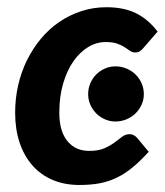

<svg xmlns="http://www.w3.org/2000/svg" viewBox="-20 -512 462 539"><path d="M397.5 -85.9Q373.5 -59.6 351.8 -41.7Q330.1 -23.9 307.1 -12.9Q284.2 -2 259 2.7Q233.9 7.3 203.1 7.3Q160.6 7.3 127.2 -7.1Q93.8 -21.5 70.6 -48.1Q47.4 -74.7 34.9 -112.1Q22.5 -149.4 22.5 -195.8Q22.5 -235.4 31 -272.7Q39.6 -310.1 55.7 -342.8Q71.8 -375.5 94.7 -403.1Q117.7 -430.7 146.2 -450.2Q174.8 -469.7 208.3 -480.7Q241.7 -491.7 278.8 -491.7Q327.6 -491.7 361.8 -474.9Q396 -458 422.4 -423.3L382.3 -377Q378.4 -371.6 372.6 -368.2Q366.7 -364.7 359.9 -364.7Q351.6 -364.7 345 -369.4Q338.4 -374 330.1 -379.4Q321.8 -384.8 309.3 -389.4Q296.9 -394 276.9 -394Q251 -394 227.5 -379.9Q204.1 -365.7 186 -339.8Q168 -314 157.2 -277.3Q146.5 -240.7 146.5 -195.3Q146.5 -143.6 169.2 -116Q191.9 -88.4 230 -88.4Q256.3 -88.4 272.9 -95.7Q289.6 -103 301.3 -111.8Q313 -120.6 322.5 -127.9Q332 -135.3 343.8 -135.3Q350.1 -135.3 355.7 -132.3Q361.3 -129.4 365.7 -124ZM383.8 -248Q383.8 -231.9 377.4 -218Q371.1 -204.1 360.4 -193.6Q349.6 -183.1 335 -177Q320.3 -170.9 304.2 -170.9Q288.6 -170.9 274.7 -177Q260.7 -183.1 250.2 -193.6Q239.7 -204.1 233.6 -218Q227.5 -231.9 227.5 -248Q227.5 -264.2 233.6 -278.3Q239.7 -292.5 250.2 -303Q260.7 -313.5 274.7 -319.6Q288.6 -325.7 304.2 -325.7Q320.3 -325.7 335 -319.6Q349.6 -313.5 360.4 -303Q371.1 -292.5 377.4 -278.3Q383.8 -264.2 383.8 -248Z"/></svg>

Font: Carlito
Style: Bold Italic
Weight: 700
Italic angle: -7°
Designer: Lukasz Dziedzic
Foundry: tyPoland Lukasz Dziedzic
Version: Version 1.104